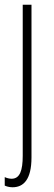

<svg xmlns="http://www.w3.org/2000/svg" viewBox="-24 -549 228 811"><path d="M29 242C75 242 109 210 109 116V-529H72V109C72 171 60 206 25 206C15 206 4 203 -4 199V235C3 238 14 242 29 242Z"/></svg>

Font: Noto Sans Armenian ExtraCondensed ExtraLight
Style: Regular
Weight: 200
Width: 2
Designer: Monotype Design Team
Foundry: Monotype Imaging Inc.
Version: Version 2.008